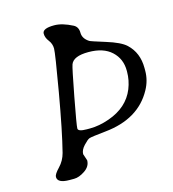

<svg xmlns="http://www.w3.org/2000/svg" viewBox="-103 -775 768 853"><g transform="rotate(-15 281.0 -348.0)"><path d="M244.6 -205.1H259.3Q301.8 -205.1 348.6 -221.7Q437.5 -252.9 468.3 -328.6Q483.4 -366.7 483.4 -405.8V-411.1Q483.4 -465.3 446 -500Q408.7 -534.7 339.6 -534.7Q270.5 -534.7 257.8 -500.5Q252.4 -486.3 228.5 -360.1Q204.6 -233.9 204.6 -219.5Q204.6 -205.1 244.6 -205.1ZM133.3 -7.3H112.3Q57.1 -7.3 57.1 -36.1Q57.1 -48.3 80.8 -73Q104.5 -97.7 113.3 -131.3Q137.2 -225.1 167 -396.2Q196.8 -567.4 196.8 -589.4Q196.8 -611.3 183.1 -628.9Q169.4 -646.5 169.4 -665Q169.4 -689 223.6 -689Q260.3 -689 307.6 -664.6Q328.1 -653.8 328.1 -627Q328.1 -600.1 356 -582Q360.8 -578.6 426.5 -558.3Q492.2 -538.1 516.6 -515.1Q562.5 -472.2 562.5 -401.9V-389.6Q562.5 -344.7 540 -304.2Q477.5 -189.9 321.8 -174.3Q254.9 -167.5 245.6 -163.8Q236.3 -160.2 218.3 -140.9Q200.2 -121.6 200.2 -102.5L210.4 -71.8Q210.4 -43.9 183.3 -25.6Q156.2 -7.3 133.3 -7.3Z"/></g></svg>

Font: Averia Libre Light
Style: Italic
Weight: 300
Italic angle: -8.5°
Version: Version 1.002